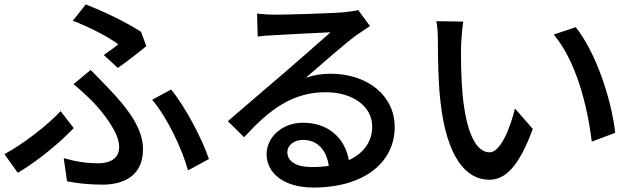

<svg xmlns="http://www.w3.org/2000/svg" viewBox="-27 -799 2818 862"><path d="M-7 -107 53 -23C153 -83 248 -165 304 -224L245 -300C188 -238 77 -152 -7 -107ZM259 -89 274 15C319 24 375 30 433 30C519 30 615 -3 615 -129C615 -219 553 -307 455 -408C431 -433 406 -459 380 -485L303 -421C333 -397 364 -368 387 -345C437 -293 508 -203 508 -140C508 -84 463 -66 415 -66C360 -66 311 -74 259 -89ZM300 -706C375 -677 461 -633 504 -600C490 -588 463 -569 439 -552L502 -494C540 -520 605 -571 630 -592L606 -656C543 -698 436 -749 358 -779ZM656 -351C724 -272 791 -130 817 -34L911 -85C881 -174 806 -319 741 -397Z M996 -255 1069 -183C1181 -305 1284 -385 1435 -385C1555 -385 1644 -323 1644 -231C1644 -163 1606 -111 1539 -80C1524 -171 1454 -248 1334 -248C1236 -248 1170 -180 1170 -107C1170 -20 1249 43 1380 43C1607 43 1745 -69 1745 -229C1745 -370 1623 -468 1457 -468C1419 -468 1386 -463 1346 -450C1414 -508 1523 -605 1573 -641C1592 -654 1614 -669 1634 -682L1581 -754C1569 -750 1552 -748 1517 -744C1464 -739 1257 -733 1206 -733C1182 -733 1152 -735 1127 -738L1130 -635C1152 -638 1178 -640 1203 -641C1254 -644 1406 -652 1457 -654C1408 -610 1303 -519 1249 -472C1191 -423 1071 -319 996 -255ZM1263 -116C1263 -146 1292 -171 1334 -171C1398 -171 1440 -124 1449 -54C1425 -51 1399 -49 1371 -49C1306 -49 1263 -73 1263 -116Z M1932 -704C1938 -677 1939 -636 1939 -611C1939 -551 1940 -434 1950 -347C1978 -87 2069 8 2169 8C2242 8 2302 -50 2365 -220L2285 -312C2263 -222 2220 -115 2171 -115C2105 -115 2065 -218 2050 -373C2043 -450 2042 -533 2043 -595C2044 -622 2048 -673 2053 -702ZM2459 -644C2558 -526 2609 -332 2630 -163L2735 -203C2717 -359 2648 -563 2558 -677Z"/></svg>

Font: GenEiGothic-pro-SemiBold
Style: Regular
Weight: 500
Designer: Ryoko NISHIZUKA (kana & ideographs); Paul D. Hunt (Latin, Greek & Cyrillic); Wenlong ZHANG (bopomofo); Sandoll Communica
Foundry: Adobe Systems Incorporated; o_tamon
Version: Version 1.000.140830